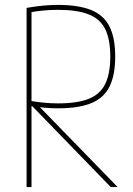

<svg xmlns="http://www.w3.org/2000/svg" viewBox="-20 -760 540 780"><path d="M88 -728Q129 -735 158.5 -737.5Q188 -740 216 -740Q300 -740 351 -719Q402 -698 425 -652Q448 -606 448 -530Q448 -455 425 -408.5Q402 -362 351 -341Q300 -320 216 -320Q188 -320 160 -322.5Q132 -325 94 -331L97 -351Q135 -345 161.5 -342.5Q188 -340 216 -340Q294 -340 340.5 -358.5Q387 -377 407.5 -419Q428 -461 428 -530Q428 -600 407.5 -641.5Q387 -683 340.5 -701.5Q294 -720 216 -720Q187 -720 158 -717.5Q129 -715 91 -708L108 -728V0H88ZM430 0 105 -335H132L458 0Z"/></svg>

Font: M PLUS Code Latin Thin
Style: Regular
Weight: 250
Designer: Coji Morishita
Foundry: UNDERFOREST DESIGN
Version: Version 1.002; ttfautohint (v1.8.3)